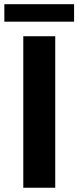

<svg xmlns="http://www.w3.org/2000/svg" viewBox="-38 -881 367 901"><path d="M309.6 -779.3H-17.6V-861.3H309.6ZM221.2 0H71.3V-710.9H221.2Z"/></svg>

Font: Robert Sans Black
Style: Regular
Weight: 900
Designer: Christian Robertson (extended by Adam Twardoch)
Foundry: Google
Version: Version 12.135;April 2, 2019;FontCreator 11.5.0.2425 64-bit;